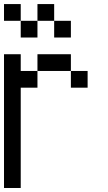

<svg xmlns="http://www.w3.org/2000/svg" viewBox="-20 -937 540 957"><path d="M0 0V-666.7H83.3V-583.3H166.7V-500H83.3V0ZM0 -833.3V-916.7H83.3V-833.3ZM166.7 -583.3V-666.7H333.3V-583.3ZM166.7 -833.3V-750H83.3V-833.3ZM166.7 -916.7H250V-833.3H166.7ZM333.3 -583.3H416.7V-500H333.3ZM333.3 -833.3V-750H250V-833.3Z"/></svg>

Font: Galmuri11 Regular
Style: Regular
Weight: 400
Designer: Minseo Lee (Quiple)
Version: Version 2.356;hotconv 1.1.0;makeotfexe 2.6.0 DEVELOPMENT